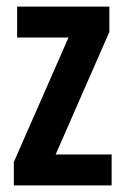

<svg xmlns="http://www.w3.org/2000/svg" viewBox="-20 -563 379 583"><path d="M319 0H22V-71L188 -449H32V-543H312V-466L149 -94H319Z"/></svg>

Font: Noto Sans Khmer UI ExtraCondensed SemiBold
Style: Regular
Weight: 600
Width: 2
Designer: Danh Hong and the Monotype Design Team
Foundry: Monotype Imaging Inc.
Version: Version 2.002; ttfautohint (v1.8.4.7-5d5b)